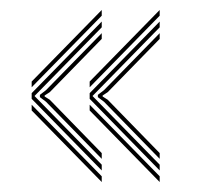

<svg xmlns="http://www.w3.org/2000/svg" viewBox="-20 -502 414 385"><path d="M184 -160.2 43.5 -303.8V-315.2L184 -458.8V-447.2L49.2 -309.5L184 -171.8ZM184 -137 43.5 -280.5V-292L184 -148.5ZM184 -183.5 72.2 -298 60 -307.2V-311.8L72.2 -321.2L184 -435.5V-424L79.8 -317.2L69.5 -310.5V-308.5L79.8 -302L184 -195ZM43.5 -327V-338.5L184 -482V-470.5ZM300.2 -160.2 159.8 -303.8V-315.2L300.2 -458.8V-447.2L165.5 -309.5L300.2 -171.8ZM300.2 -137 159.8 -280.5V-292L300.2 -148.5ZM300.2 -183.5 188.5 -298 176.2 -307.2V-311.8L188.5 -321.2L300.2 -435.5V-424L196 -317.2L185.8 -310.5V-308.5L196 -302L300.2 -195ZM159.8 -327V-338.5L300.2 -482V-470.5Z"/></svg>

Font: Big Shoulders Inline Text Thin ExtraLight
Style: Regular
Weight: 250
Version: Version 2.002